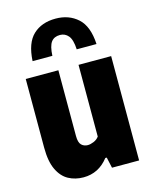

<svg xmlns="http://www.w3.org/2000/svg" viewBox="-121 -886 776 975"><g transform="rotate(-15 267.0 -398.0)"><path d="M196 10Q152.5 10 117.5 -9Q82.5 -28 61.8 -71.5Q41 -115 41 -187.5V-548.5H212.5V-203Q212.5 -168.5 225.8 -155.5Q239 -142.5 259 -142.5Q273 -142.5 290.5 -149.8Q308 -157 318.5 -171.5V-548.5H490V0H347.5L335 -56.5H327.5Q276 10 196 10ZM98 -627Q103 -721.5 147.8 -763.5Q192.5 -805.5 266 -805.5Q336 -805.5 382.5 -763.5Q429 -721.5 434 -627H330Q327.5 -678 310.2 -698.8Q293 -719.5 266 -719.5Q235.5 -719.5 220 -698.8Q204.5 -678 202 -627Z"/></g></svg>

Font: Encode Sans Condensed Condensed ExtraBold
Style: Regular
Weight: 800
Width: 3
Designer: Multiple Designers
Foundry: Impallari Type
Version: Version 3.000; ttfautohint (v1.8.3) -l 8 -r 50 -G 200 -x 14 